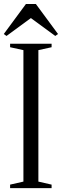

<svg xmlns="http://www.w3.org/2000/svg" viewBox="-32 -968 319 988"><path d="M88.5 -33.5V-710L20 -725V-743H233.5V-725L165.5 -710V-33.5L233.5 -18V0H20V-18ZM1.5 -783 -12.5 -793 101.5 -947.5H152.5L266.5 -793L252.5 -783L127 -875Z"/></svg>

Font: Merriweather 144pt Light
Style: Regular
Weight: 300
Version: Version 2.100